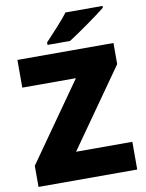

<svg xmlns="http://www.w3.org/2000/svg" viewBox="-99 -1062 809 1065"><g transform="rotate(-10 305.5 -529.5)"><path d="M554 -983V-993H345C312 -948 250 -884 216 -847V-833H343C397 -867 507 -945 554 -983ZM586 -66V-222H269L578 -661V-780H37V-624H339L30 -185V-66Z"/></g></svg>

Font: Noto Sans Malayalam UI Black
Style: Regular
Weight: 900
Designer: Jelle Bosma - Monotype Design Team
Foundry: Monotype Imaging Inc.
Version: Version 2.104